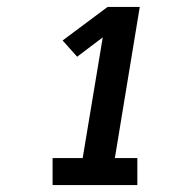

<svg xmlns="http://www.w3.org/2000/svg" viewBox="-20 -858 540 555"><path d="M132 -323V-401H219L277 -750L203 -694L161 -741L291 -838H384L312 -401H377V-323Z"/></svg>

Font: Iosevka SS18 Extrabold
Style: Italic
Weight: 800
Italic angle: -9°
Monospace: yes
Designer: Belleve Invis
Foundry: Belleve Invis
Version: Version 25.1.1; ttfautohint (v1.8.4)